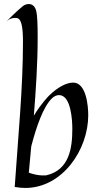

<svg xmlns="http://www.w3.org/2000/svg" viewBox="-20 -917 490 953"><path d="M105 16C290 16 418 -174 418 -345C418 -389 409 -507 343 -507C312 -507 269 -487 223 -442C223 -442 184 -403 148 -343C158 -470 167 -600 167 -734C167 -793 165 -843 160 -862C154 -887 139 -897 123 -897C114 -897 103 -894 94 -887C94 -887 70 -869 12 -811C37 -834 65 -827 65 -827C86 -823 94 -784 94 -710C94 -481 71 -251 53 11C72 14 89 16 105 16ZM135 -190C161 -291 196 -389 238 -429C247 -438 260 -445 273 -445C332 -445 339 -323 339 -277C339 -182 324 -74 211 -47C211 -47 174 -41 123 -60Z"/></svg>

Font: Quintessential
Style: Regular
Weight: 400
Designer: Astigmatic (AOETI)
Foundry: Astigmatic (AOETI)
Version: Version 1.000